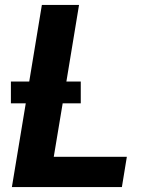

<svg xmlns="http://www.w3.org/2000/svg" viewBox="-20 -755 616 775"><path d="M28 0H472L492 -122H197L233 -338H306V-426H248L299 -735H149L98 -426H24V-338H84Z"/></svg>

Font: Iosevka Sparkle Heavy
Style: Italic
Weight: 900
Italic angle: -9°
Designer: Belleve Invis
Foundry: Belleve Invis
Version: Version 4.5.0; ttfautohint (v1.8.3)